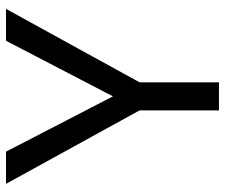

<svg xmlns="http://www.w3.org/2000/svg" viewBox="-75 -676 751 641"><g transform="rotate(-90 300.5 -355.5)"><path d="M299.3 -354 484.9 -710.9H591.3L346.2 -265.1V0H252.4V-265.1L7.3 -710.9H114.7Z"/></g></svg>

Font: Roboto-ThirdPerson-AD3FC
Style: ThirdPerson-AD3FC
Weight: 400
Designer: Google
Version: Version 2.137; 2017